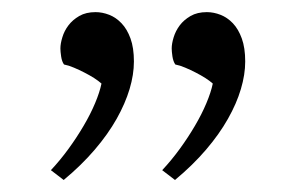

<svg xmlns="http://www.w3.org/2000/svg" viewBox="-20 -807 491 315"><path d="M63.5 -527.8Q78.6 -543.9 92.3 -562.7Q106 -581.5 117.2 -600.6Q128.4 -619.6 136 -637.7Q143.6 -655.8 146.5 -669.9Q141.6 -674.3 134.3 -679Q127 -683.6 118.4 -688Q109.9 -692.4 101.3 -696Q92.8 -699.7 85 -701.2Q81.5 -706.1 80.3 -714.4Q79.1 -722.7 79.1 -727.5Q79.1 -735.4 82.3 -745.8Q85.4 -756.3 92.3 -765.4Q99.1 -774.4 110.1 -780.8Q121.1 -787.1 136.7 -787.1Q147.9 -787.1 159.2 -782.7Q170.4 -778.3 179.4 -768.8Q188.5 -759.3 194.1 -743.9Q199.7 -728.5 199.7 -706.1Q199.7 -684.6 192.6 -660.9Q185.5 -637.2 171.4 -612.1Q157.2 -586.9 135.5 -561.5Q113.8 -536.1 84.5 -511.7ZM246.1 -527.8Q261.2 -543.9 274.9 -562.7Q288.6 -581.5 299.8 -600.6Q311 -619.6 318.6 -637.7Q326.2 -655.8 329.1 -669.9Q324.2 -674.3 316.9 -679Q309.6 -683.6 301 -688Q292.5 -692.4 283.9 -696Q275.4 -699.7 267.6 -701.2Q264.2 -706.1 262.9 -714.4Q261.7 -722.7 261.7 -727.5Q261.7 -735.4 264.9 -745.8Q268.1 -756.3 274.9 -765.4Q281.7 -774.4 292.7 -780.8Q303.7 -787.1 319.3 -787.1Q330.6 -787.1 341.8 -782.7Q353 -778.3 362.1 -768.8Q371.1 -759.3 376.7 -743.9Q382.3 -728.5 382.3 -706.1Q382.3 -684.6 375.2 -660.9Q368.2 -637.2 354 -612.1Q339.8 -586.9 318.1 -561.5Q296.4 -536.1 267.1 -511.7Z"/></svg>

Font: Proza Libre
Style: Light
Weight: 300
Designer: Jasper de Waard
Foundry: Jasper de Waard
Version: Version 1.000; ttfautohint (v1.4.1.8-43bc)